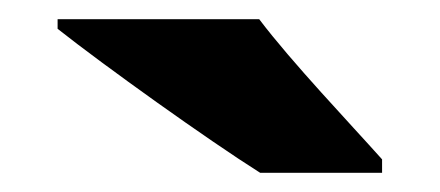

<svg xmlns="http://www.w3.org/2000/svg" viewBox="-20 -786 458 200"><path d="M250 -766H40V-756C88 -718 197 -640 251 -606H378V-620C345 -657 284 -721 250 -766Z"/></svg>

Font: Noto Sans Lao UI Blk
Style: Regular
Weight: 900
Designer: Monotype Design Team
Foundry: Monotype Imaging Inc.
Version: Version 2.000